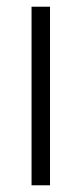

<svg xmlns="http://www.w3.org/2000/svg" viewBox="-20 -552 243 572"><path d="M74 0V-532H129V0Z"/></svg>

Font: Noto Sans Display Light Narrow
Style: Regular
Weight: 300
Width: 4
Designer: Monotype Design team
Foundry: Monotype Imaging Inc.
Version: Version 1.000